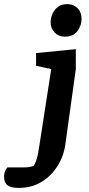

<svg xmlns="http://www.w3.org/2000/svg" viewBox="-135 -745 435 937"><path d="M-43 172Q-81 172 -98 159.5Q-115 147 -115 118Q-115 97 -107 84Q-99 71 -99 72H-18Q3 72 16.5 68.5Q30 65 31 62Q38 51 44.5 30Q51 9 58 -40L115 -408L41 -424V-486L235 -505V-408L184 -41Q176 17 145.5 65.5Q115 114 67 143Q19 172 -43 172ZM181 -566Q151 -566 131.5 -586.5Q112 -607 112 -636Q112 -657 121 -677.5Q130 -698 148 -711.5Q166 -725 194 -725Q223 -725 243 -705.5Q263 -686 263 -652Q263 -621 243 -593.5Q223 -566 181 -566Z"/></svg>

Font: Faustina Light
Style: Bold Italic
Weight: 700
Italic angle: -8°
Version: Version 1.200